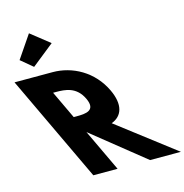

<svg xmlns="http://www.w3.org/2000/svg" viewBox="-485 -1295 1380 1438"><g transform="rotate(-15 204.5 -576.0)"><path d="M-250.4 -976 -158 -899 14.8 -1037 -130.6 -1152ZM-330 -825 60 0H248L93.9 -326L500 0H739L293.8 -341C379.7 -373 408.4 -456 349.8 -580C273.2 -742 118 -825 -35 -825ZM31 -459 -71.1 -675H-49.1C21.9 -675 109.3 -670 158 -567C206.6 -464 124 -459 53 -459Z"/></g></svg>

Font: Hussar
Style: BdOpOblFive
Weight: 700
Foundry: Cannot Into Space Fonts
Version: Version 2.00